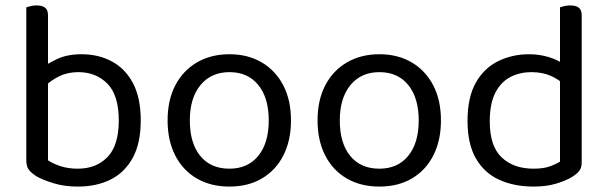

<svg xmlns="http://www.w3.org/2000/svg" viewBox="-20 -675 2242 708"><path d="M281 -475Q343 -475 392.5 -448.5Q442 -422 470.5 -368Q499 -314 499 -231Q499 -147 469.5 -93Q440 -39 388 -13Q336 13 267 13Q218 13 178.5 1Q139 -11 114 -25Q93 -39 85 -51Q77 -63 77 -84V-417H157V-84Q172 -73 201 -63Q230 -53 267 -53Q335 -53 376.5 -96Q418 -139 418 -231Q418 -324 376 -366.5Q334 -409 269 -409Q229 -409 198 -393.5Q167 -378 147 -358L132 -423Q154 -440 191 -457.5Q228 -475 281 -475ZM157 -401H77V-648Q82 -650 92.5 -652.5Q103 -655 115 -655Q136 -655 146.5 -646.5Q157 -638 157 -619Z M1053 -231Q1053 -157 1025 -102Q997 -47 946 -17Q895 13 826 13Q757 13 705.5 -17Q654 -47 626 -102Q598 -157 598 -231Q598 -306 626.5 -360.5Q655 -415 706.5 -445Q758 -475 826 -475Q894 -475 945 -445Q996 -415 1024.5 -360.5Q1053 -306 1053 -231ZM826 -409Q759 -409 719.5 -361.5Q680 -314 680 -231Q680 -147 718.5 -100Q757 -53 826 -53Q894 -53 932.5 -100.5Q971 -148 971 -231Q971 -314 932.5 -361.5Q894 -409 826 -409Z M1606 -231Q1606 -157 1578 -102Q1550 -47 1499 -17Q1448 13 1379 13Q1310 13 1258.5 -17Q1207 -47 1179 -102Q1151 -157 1151 -231Q1151 -306 1179.5 -360.5Q1208 -415 1259.5 -445Q1311 -475 1379 -475Q1447 -475 1498 -445Q1549 -415 1577.5 -360.5Q1606 -306 1606 -231ZM1379 -409Q1312 -409 1272.5 -361.5Q1233 -314 1233 -231Q1233 -147 1271.5 -100Q1310 -53 1379 -53Q1447 -53 1485.5 -100.5Q1524 -148 1524 -231Q1524 -314 1485.5 -361.5Q1447 -409 1379 -409Z M2045 -79V-415L2125 -416V-76Q2125 -57 2116.5 -45.5Q2108 -34 2090 -23Q2070 -10 2033 1.5Q1996 13 1948 13Q1876 13 1821 -12Q1766 -37 1735 -90.5Q1704 -144 1704 -229Q1704 -316 1734.5 -370Q1765 -424 1817 -449.5Q1869 -475 1931 -475Q1970 -475 2005 -464Q2040 -453 2060 -437V-363Q2041 -382 2010.5 -395.5Q1980 -409 1939 -409Q1898 -409 1863 -391.5Q1828 -374 1807 -334Q1786 -294 1786 -227Q1786 -136 1830 -94.5Q1874 -53 1947 -53Q1982 -53 2004.5 -60.5Q2027 -68 2045 -79ZM2125 -396 2045 -395V-648Q2050 -650 2060.5 -652.5Q2071 -655 2082 -655Q2104 -655 2114.5 -646.5Q2125 -638 2125 -619Z"/></svg>

Font: Baloo Tamma 2
Style: Regular
Weight: 400
Designer: Divya Kowshik, Shuchita Grover and Ek Type
Foundry: Ek Type
Version: Version 1.700